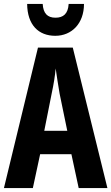

<svg xmlns="http://www.w3.org/2000/svg" viewBox="-20 -956 566 976"><path d="M407 -936H329C326 -886 302 -866 262 -866C221 -866 200 -888 197 -936H118C119 -829 176 -774 261 -774C344 -774 407 -836 407 -936ZM380 0H526L350 -714H173L0 0H147L184 -172H343ZM283 -480 322 -291H205L243 -482C253 -528 260 -573 263 -608C268 -572 275 -527 283 -480Z"/></svg>

Font: Noto Sans Ethiopic ExtraCondensed
Style: Bold
Weight: 700
Width: 2
Designer: Monotype Design Team
Foundry: Monotype Imaging Inc.
Version: Version 2.102